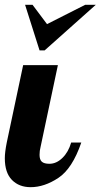

<svg xmlns="http://www.w3.org/2000/svg" viewBox="-28 -770 417 796"><path d="M76 -750H107L167 -670L325 -750H369L157 -561H136ZM-8 -114Q-8 -139 0 -179L68 -500H212L140 -160Q136 -145 136 -128Q136 -108 145.5 -99.5Q155 -91 177 -91Q206 -91 231 -115.5Q256 -140 267 -179H309Q272 -71 214 -32.5Q156 6 99 6Q51 6 21.5 -24Q-8 -54 -8 -114Z"/></svg>

Font: Lobster
Style: Regular
Weight: 400
Designer: Impallari Type
Foundry: Impallari Type
Version: Version 2.100